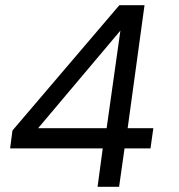

<svg xmlns="http://www.w3.org/2000/svg" viewBox="-20 -720 690 740"><path d="M356 0 376 -148H19L28 -217L440 -700H537L472 -226H571L560 -148H460L439 0ZM127 -226H391L444 -602Z"/></svg>

Font: Host Grotesk
Style: Italic
Weight: 400
Italic angle: -8°
Designer: Doğukan Karapınar based on Poppins by Indian Type Foundry, Jonny Pinhorn
Foundry: Element Type
Version: Version 1.001; ttfautohint (v1.8.4.7-5d5b)